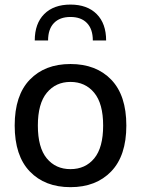

<svg xmlns="http://www.w3.org/2000/svg" viewBox="-20 -791 599 817"><path d="M127.9 -618.7Q127.9 -690.9 168.2 -731.2Q208.5 -771.5 279.8 -771.5Q351.1 -771.5 391.4 -731.2Q431.6 -690.9 431.6 -618.7H375Q375 -667 350.1 -692.9Q325.2 -718.8 279.8 -718.8Q234.4 -718.8 209.5 -692.9Q184.6 -667 184.6 -618.7ZM279.8 -518.6Q389.2 -518.6 453.4 -451.9Q517.6 -385.3 517.6 -256.8Q517.6 -128.4 453.1 -61.5Q388.7 5.4 279.8 5.4Q170.9 5.4 106.7 -61.5Q42.5 -128.4 42.5 -256.8Q42.5 -385.3 106.7 -451.9Q170.9 -518.6 279.8 -518.6ZM279.8 -442.4Q217.3 -442.4 179.2 -396.2Q141.1 -350.1 141.1 -256.8Q141.1 -163.1 179 -117.2Q216.8 -71.3 279.8 -71.3Q343.3 -71.3 381.1 -117.2Q418.9 -163.1 418.9 -256.8Q418.9 -350.1 380.9 -396.2Q342.8 -442.4 279.8 -442.4Z"/></svg>

Font: Estedad-FD Medium
Style: Regular
Weight: 500
Designer: Amin Abedi
Version: Version 7.3